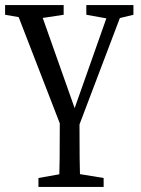

<svg xmlns="http://www.w3.org/2000/svg" viewBox="-20 -494 554 754"><path d="M0 -436 98 -419H118L230 -436V-474H0V-436ZM234 40H275L470 -474H416L242 19L286 -33L130 -474H35L234 40ZM131 240H387V205L264 185H244L131 205V240ZM212 240H295C293 170 292 98 292 -44H215C215 100 214 170 212 240ZM319 -436 414 -419H434L504 -436V-474H319V-436Z"/></svg>

Font: Source Serif Variable
Style: Regular
Weight: 389
Designer: Frank Grießhammer
Foundry: Adobe Systems Incorporated
Version: Version 3.001;hotconv 1.0.111;makeotfexe 2.5.65597